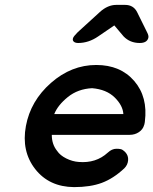

<svg xmlns="http://www.w3.org/2000/svg" viewBox="-20 -766 628 786"><path d="M283 0Q181 -1 124 -74Q67 -147 86 -250Q105 -353 188.5 -426.5Q272 -500 374 -500Q473 -500 529.5 -434.5Q586 -369 573 -268Q573 -264 572 -263Q572 -258 570 -254Q565 -236 548.5 -225Q532 -214 511 -214H192Q192 -175 214 -148Q226 -130 251 -117.5Q276 -105 302 -103Q373 -97 421 -141Q438 -157 456.5 -157Q475 -157 481.5 -152.5Q488 -148 493 -143Q506 -129 504.5 -110Q503 -91 489 -77Q444 -35 397 -17.5Q350 0 283 0ZM357 -405Q299 -402 258 -369Q217 -336 202 -299H485Q483 -334 449.5 -367Q416 -400 357 -405ZM448 -662 382 -617Q343 -590 300 -590Q288 -590 282 -595.5Q276 -601 279 -610Q281 -617 298 -634L389 -717Q421 -746 456 -746H492Q526 -746 541 -717L582 -634Q590 -619 587 -610Q581 -590 552 -590Q512 -590 486 -617Z"/></svg>

Font: Quicksand
Style: Bold Italic
Weight: 700
Italic angle: -12°
Designer: Andrew Paglinawan
Foundry: Andrew Paglinawan
Version: 1.002